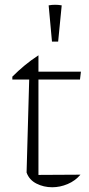

<svg xmlns="http://www.w3.org/2000/svg" viewBox="-20 -781 377 809"><path d="M142 -548V-479H321L317 -446H142V-44L319 -45Q297 -19 265 -5.5Q233 8 200 8Q164 8 133.5 -7.5Q103 -23 92 -54L103 -446H32V-458Q57 -483 83.5 -505Q110 -527 142 -548ZM199 -605.7 185 -758.4Q212 -763.4 240 -758.4L225 -605.7Z"/></svg>

Font: Piazzolla ExtraLight
Style: Regular
Weight: 200
Designer: Juan Pablo del Peral
Foundry: Huerta Tipografica
Version: Version 1.330